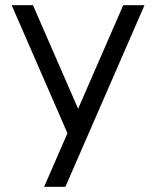

<svg xmlns="http://www.w3.org/2000/svg" viewBox="-20 -720 597 740"><path d="M455 -700H537L232 0H150ZM25 -700H107L305 -246L258 -165Z"/></svg>

Font: Uncut Sans Variable
Style: Regular
Weight: 400
Designer: Kasper Nordkvist
Foundry: UNCUT.wtf
Version: Version 1.303;Glyphs 3.1.2 (3151)